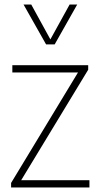

<svg xmlns="http://www.w3.org/2000/svg" viewBox="-20 -828 442 848"><path d="M29 0V-20L324.5 -508H34.5V-540H369.5V-520L73.5 -32H375V0ZM183.5 -632 84 -808H118L202.5 -654L287.5 -808H321L221.5 -632Z"/></svg>

Font: Encode Sans Semi Condensed Thin
Style: Regular
Weight: 100
Width: 4
Designer: Multiple Designers
Foundry: Impallari Type
Version: Version 3.000; ttfautohint (v1.8.3) -l 8 -r 50 -G 200 -x 14 